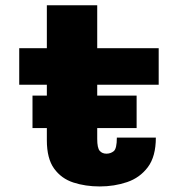

<svg xmlns="http://www.w3.org/2000/svg" viewBox="-20 -678 690 709"><path d="M153 -160V-205H100V-325H153V-365H51V-500H153V-658.5H339V-500H566V-365H339V-325H484.5V-205H339V-165Q339 -131.5 348.2 -121Q357.5 -110.5 373 -110.5Q388.5 -110.5 400 -119.8Q411.5 -129 411.5 -170H555.5Q555.5 -100 526 -60.8Q496.5 -21.5 449.2 -5.5Q402 10.5 348.5 10.5Q295.5 10.5 251 -4Q206.5 -18.5 179.8 -55.5Q153 -92.5 153 -160Z"/></svg>

Font: Trispace ExtraBold
Style: Regular
Weight: 800
Designer: Tyler Finck
Foundry: Etcetera Type Company
Version: Version 1.210; ttfautohint (v1.8.3)